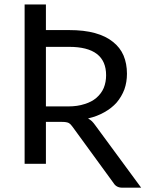

<svg xmlns="http://www.w3.org/2000/svg" viewBox="-20 -744 661 872"><path d="M290 -260.7Q332 -260.7 364.3 -271.5Q396.5 -281.2 418 -299.8Q440.4 -319.3 451.2 -344.7Q461.9 -371.1 461.9 -402.3Q461.9 -466.8 419.9 -499Q377.9 -531.2 293.9 -531.2Q258.8 -531.2 188.5 -531.2Q188.5 -463.9 188.5 -260.7Q213.9 -260.7 290 -260.7ZM621.1 108.4Q599.6 108.4 535.2 108.4Q508.8 108.4 496.1 87.9Q433.6 2.9 309.6 -168Q301.8 -179.7 292 -185.5Q282.2 -190.4 261.7 -190.4Q237.3 -190.4 188.5 -190.4Q188.5 -142.6 188.5 0Q164.1 0 91.8 0Q91.8 -68.4 91.8 -271.5Q91.8 -384.8 91.8 -723.6Q115.2 -723.6 188.5 -723.6Q188.5 -695.3 188.5 -607.4Q214.8 -607.4 293.9 -607.4Q362.3 -607.4 411.1 -593.8Q460.9 -580.1 493.2 -553.7Q525.4 -528.3 541 -492.2Q556.6 -455.1 556.6 -409.2Q556.6 -371.1 544.9 -337.9Q532.2 -304.7 509.8 -278.3Q487.3 -252.9 454.1 -234.4Q421.9 -215.8 379.9 -206.1Q388.7 -201.2 397.5 -193.4Q405.3 -185.5 412.1 -175.8Q481.4 -81.1 621.1 108.4Z"/></svg>

Font: Lato
Style: Regular
Weight: 400
Designer: Lukasz Dziedzic with Adam Twardoch and Botio Nikoltchev
Version: Version 2.015; 2015-08-06; http://www.latofonts.com/